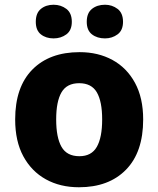

<svg xmlns="http://www.w3.org/2000/svg" viewBox="-20 -780 668 810"><path d="M584 -276Q584 -138 511.5 -64Q439 10 313 10Q234 10 173.5 -23.5Q113 -57 78.5 -120.5Q44 -184 44 -276Q44 -413 116.5 -486.5Q189 -560 316 -560Q394 -560 454.5 -527Q515 -494 549.5 -430.5Q584 -367 584 -276ZM217 -276Q217 -200 239.5 -160.5Q262 -121 315 -121Q366 -121 388.5 -160.5Q411 -200 411 -276Q411 -352 388.5 -390.5Q366 -429 314 -429Q262 -429 239.5 -390.5Q217 -352 217 -276ZM131 -688Q131 -725 152.5 -742.5Q174 -760 206 -760Q237 -760 260 -742.5Q283 -725 283 -688Q283 -652 260 -635Q237 -618 206 -618Q174 -618 152.5 -635Q131 -652 131 -688ZM346 -688Q346 -725 368 -742.5Q390 -760 423 -760Q453 -760 476 -742.5Q499 -725 499 -688Q499 -652 476 -635Q453 -618 423 -618Q390 -618 368 -635Q346 -652 346 -688Z"/></svg>

Font: Noto Kufi Arabic ExtraBold
Style: Regular
Weight: 800
Designer: Monotype Design Team, David Williams, Khaled Hosny
Foundry: Google LLC
Version: Version 2.109; ttfautohint (v1.8.4.7-5d5b)